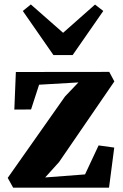

<svg xmlns="http://www.w3.org/2000/svg" viewBox="-20 -864 565 884"><path d="M341 -484.5 160 -474 123 -360 46 -359.5 53 -532.5 483 -533 506.5 -489 252 -118 188 -47 371.5 -61 434 -194.5 506 -184.5 482 0H40.5L15.5 -45L279.5 -420ZM226 -610.5 85 -813.5 122 -843.5 270.5 -713 417.5 -843 455.5 -813.5 314.5 -610.5Z"/></svg>

Font: Merriweather 72pt ExtraBold
Style: Regular
Weight: 800
Version: Version 2.100